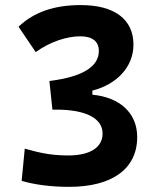

<svg xmlns="http://www.w3.org/2000/svg" viewBox="-20 -723 626 753"><path d="M251 9.8C420.9 9.8 518.1 -61.5 518.1 -185.5C518.1 -281.7 447.3 -341.8 342.3 -351.6V-367.7C438 -392.1 503.4 -460.4 503.4 -547.9C503.4 -647.5 428.7 -703.1 296.9 -703.1C196.3 -703.1 115.2 -677.7 52.7 -618.2L120.1 -518.6C176.3 -559.6 242.7 -580.6 294.9 -580.6C343.3 -580.6 367.7 -559.6 367.7 -523.4C367.7 -464.8 310.5 -422.4 173.8 -405.3L185.5 -293H201.2C316.4 -293 382.3 -259.3 382.3 -199.2C382.3 -144.5 333 -113.3 247.1 -113.3C167.5 -113.3 119.1 -128.9 77.1 -140.1L64.9 -13.7C113.3 0.5 175.8 9.8 251 9.8Z"/></svg>

Font: CaskaydiaCove Nerd Font
Style: Bold
Weight: 700
Designer: Aaron Bell
Foundry: Saja Typeworks
Version: Version 2111.1;Nerd Fonts 2.3.0